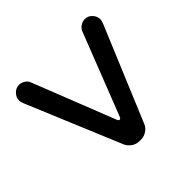

<svg xmlns="http://www.w3.org/2000/svg" viewBox="-133 -670 783 783"><g transform="rotate(-45 259.0 -278.0)"><path d="M254 -23Q236 -23 221 -33.5Q206 -44 199 -60L29 -467Q24 -480 24 -487Q24 -505 37.5 -519Q51 -533 69 -533Q82 -533 94 -525.5Q106 -518 110 -507L251 -149Q254 -142 259 -142Q264 -142 267 -149L407 -507Q412 -518 424 -525.5Q436 -533 448 -533Q467 -533 480 -519Q493 -505 493 -487Q493 -480 488 -467L318 -60Q312 -44 296.5 -33.5Q281 -23 264 -23Z"/></g></svg>

Font: Huninn
Style: Regular
Weight: 400
Designer: justfont
Foundry: justfont
Version: Version 1.003